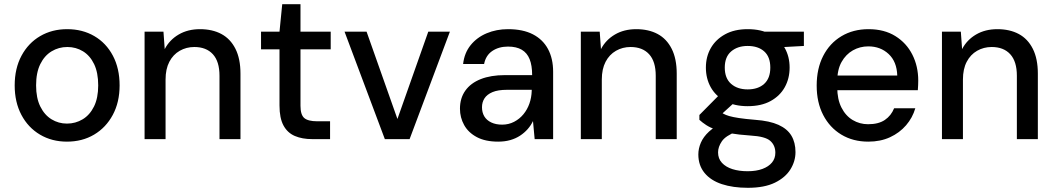

<svg xmlns="http://www.w3.org/2000/svg" viewBox="-20 -663 5029 915"><path d="M299 12Q227 12 170.5 -21.5Q114 -55 82 -115.5Q50 -176 50 -256Q50 -337 82.5 -397.5Q115 -458 171.5 -491Q228 -524 300 -524Q373 -524 429.5 -491Q486 -458 518 -397.5Q550 -337 550 -256Q550 -176 517.5 -115.5Q485 -55 428.5 -21.5Q372 12 299 12ZM299 -74Q340 -74 374 -94.5Q408 -115 428 -155.5Q448 -196 448 -256Q448 -317 428.5 -357.5Q409 -398 375.5 -418.5Q342 -439 301 -439Q260 -439 226 -418.5Q192 -398 172 -357.5Q152 -317 152 -256Q152 -196 172 -155.5Q192 -115 225.5 -94.5Q259 -74 299 -74Z M669 0V-512H759L765 -429Q788 -473 831.5 -498.5Q875 -524 933 -524Q992 -524 1035 -501Q1078 -478 1102 -430.5Q1126 -383 1126 -312V0H1026V-302Q1026 -370 994.5 -404.5Q963 -439 906 -439Q868 -439 836.5 -421Q805 -403 787 -368.5Q769 -334 769 -284V0Z M1468 0Q1420 0 1385 -15Q1350 -30 1331 -65Q1312 -100 1312 -160V-428H1224V-512H1312L1325 -643H1412V-512H1556V-428H1412V-159Q1412 -116 1430 -100.5Q1448 -85 1492 -85H1553V0Z M1814 0 1622 -512H1727L1874 -96L2021 -512H2124L1932 0Z M2354 12Q2293 12 2252.5 -9.5Q2212 -31 2192 -67Q2172 -103 2172 -145Q2172 -195 2197.5 -231Q2223 -267 2271 -286Q2319 -305 2386 -305H2516Q2516 -351 2504 -381Q2492 -411 2466.5 -426Q2441 -441 2401 -441Q2357 -441 2326 -420Q2295 -399 2287 -358H2187Q2193 -411 2223 -448Q2253 -485 2299.5 -504.5Q2346 -524 2401 -524Q2472 -524 2519.5 -499.5Q2567 -475 2591.5 -429.5Q2616 -384 2616 -321V0H2528L2520 -86Q2510 -65 2494.5 -47.5Q2479 -30 2458.5 -16.5Q2438 -3 2412 4.5Q2386 12 2354 12ZM2373 -69Q2404 -69 2430 -82.5Q2456 -96 2474.5 -118.5Q2493 -141 2503 -169.5Q2513 -198 2514 -230V-235H2396Q2353 -235 2327 -224Q2301 -213 2289 -194.5Q2277 -176 2277 -152Q2277 -127 2288 -108.5Q2299 -90 2321 -79.5Q2343 -69 2373 -69Z M2748 0V-512H2838L2844 -429Q2867 -473 2910.5 -498.5Q2954 -524 3012 -524Q3071 -524 3114 -501Q3157 -478 3181 -430.5Q3205 -383 3205 -312V0H3105V-302Q3105 -370 3073.5 -404.5Q3042 -439 2985 -439Q2947 -439 2915.5 -421Q2884 -403 2866 -368.5Q2848 -334 2848 -284V0Z M3544 232Q3473 232 3420 214.5Q3367 197 3337.5 161Q3308 125 3308 73Q3308 45 3320 17Q3332 -11 3359 -36Q3386 -61 3432 -81L3490 -36Q3438 -16 3420 10.5Q3402 37 3402 63Q3402 93 3420.5 113Q3439 133 3470.5 143Q3502 153 3543 153Q3584 153 3613.5 142Q3643 131 3659 111.5Q3675 92 3675 65Q3675 30 3651 8.5Q3627 -13 3557 -17Q3499 -21 3459 -28Q3419 -35 3391.5 -45Q3364 -55 3345.5 -67Q3327 -79 3313 -92V-115L3414 -217L3497 -190L3386 -89L3407 -135Q3417 -127 3427.5 -121Q3438 -115 3455 -110Q3472 -105 3501.5 -100.5Q3531 -96 3579 -92Q3648 -87 3690 -68Q3732 -49 3751.5 -16.5Q3771 16 3771 62Q3771 105 3747 144Q3723 183 3673 207.5Q3623 232 3544 232ZM3543 -157Q3480 -157 3435 -181.5Q3390 -206 3367 -247.5Q3344 -289 3344 -341Q3344 -393 3367.5 -434Q3391 -475 3435.5 -499.5Q3480 -524 3543 -524Q3608 -524 3652.5 -499.5Q3697 -475 3720 -434Q3743 -393 3743 -341Q3743 -289 3720 -247.5Q3697 -206 3652.5 -181.5Q3608 -157 3543 -157ZM3543 -237Q3593 -237 3622 -263.5Q3651 -290 3651 -341Q3651 -392 3622 -418Q3593 -444 3543 -444Q3495 -444 3464.5 -418Q3434 -392 3434 -341Q3434 -290 3464 -263.5Q3494 -237 3543 -237ZM3628 -434 3604 -512H3811V-444Z M4118 12Q4045 12 3989.5 -21.5Q3934 -55 3903 -115Q3872 -175 3872 -255Q3872 -336 3903 -396.5Q3934 -457 3990 -490.5Q4046 -524 4119 -524Q4194 -524 4247 -491Q4300 -458 4328 -402.5Q4356 -347 4356 -279Q4356 -269 4355.5 -258Q4355 -247 4354 -233H3945V-303H4256Q4254 -369 4215 -405.5Q4176 -442 4118 -442Q4078 -442 4044.5 -423Q4011 -404 3990.5 -367.5Q3970 -331 3970 -275V-247Q3970 -190 3990 -150.5Q4010 -111 4043.5 -91Q4077 -71 4117 -71Q4167 -71 4197 -91.5Q4227 -112 4241 -147H4342Q4329 -102 4298 -66Q4267 -30 4221.5 -9Q4176 12 4118 12Z M4469 0V-512H4559L4565 -429Q4588 -473 4631.5 -498.5Q4675 -524 4733 -524Q4792 -524 4835 -501Q4878 -478 4902 -430.5Q4926 -383 4926 -312V0H4826V-302Q4826 -370 4794.5 -404.5Q4763 -439 4706 -439Q4668 -439 4636.5 -421Q4605 -403 4587 -368.5Q4569 -334 4569 -284V0Z"/></svg>

Font: DM Sans 12pt Medium
Style: Regular
Weight: 500
Version: Version 4.004;gftools[0.9.30]